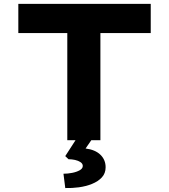

<svg xmlns="http://www.w3.org/2000/svg" viewBox="-20 -720 868 986"><path d="M325.6 0V-550.1H74.1V-700H754.1V-550.1H495.6V0ZM315.2 245.7 305.9 172.2Q327.7 172.2 350.7 167.7Q373.6 163.2 389.4 154.3Q405.1 145.4 405.1 132.2Q405.1 120.5 393.5 112.8Q382 105 365.2 101.3Q348.4 97.7 331.9 97.7L315.1 81.7L383.4 -24H465.4L419.5 42.6Q468.8 48.7 495.6 74.6Q522.4 100.6 522.4 139Q522.4 170 503.2 190.9Q483.9 211.7 452.6 224.4Q421.2 237 385.1 241.9Q349 246.7 315.2 245.7Z"/></svg>

Font: Lexend Mega
Style: Regular
Weight: 400
Designer: Bonnie Shaver-Troup, Thomas Jockin
Foundry: Lexend
Version: Version 1.007